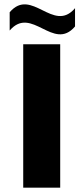

<svg xmlns="http://www.w3.org/2000/svg" viewBox="-20 -873 386 893"><path d="M88 0V-667H260V0ZM329 -750V-835C228 -716 127 -935 25 -816V-731C127 -850 228 -631 329 -750Z"/></svg>

Font: Maven Pro
Style: Black
Weight: 900
Designer: Joe Prince
Foundry: Joe Prince
Version: Version 1.003